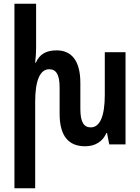

<svg xmlns="http://www.w3.org/2000/svg" viewBox="-20 -780 756 1037"><path d="M546 -498V-268C546 -153 520 -92 470 -92C432 -92 414 -122 414 -192V-332C414 -455 364 -508 286 -508C228 -508 193 -486 174 -442H170C173 -469 175 -496 175 -521V-760H58V237H170V-231C170 -345 196 -406 246 -406C284 -406 302 -376 302 -307V-166C302 -43 352 10 440 10C495 10 535 -16 555 -62H558L570 0H658V-498Z"/></svg>

Font: Noto Sans Armenian ExtraCondensed SemiBold
Style: Regular
Weight: 600
Width: 2
Designer: Monotype Design Team
Foundry: Monotype Imaging Inc.
Version: Version 2.008